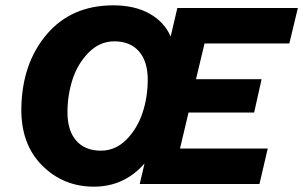

<svg xmlns="http://www.w3.org/2000/svg" viewBox="-20 -690 1137 720"><path d="M332 10Q217 10 137.5 -70Q58 -150 60 -285Q63 -453 155.5 -561.5Q248 -670 405 -670Q485 -670 540.5 -639Q596 -608 620 -553L645 -660H1097L1065 -527H747L715 -393H961L933 -268H687L655 -133H984L953 0H504L522 -77Q446 10 332 10ZM358 -125Q413 -125 454 -166.5Q495 -208 514.5 -267Q534 -326 534 -391Q534 -460 501 -497.5Q468 -535 409 -535Q354 -535 312.5 -493Q271 -451 252 -392Q233 -333 233 -269Q233 -200 266 -162.5Q299 -125 358 -125Z"/></svg>

Font: Elaine Sans
Style: Bold Italic
Weight: 700
Italic angle: -13°
Designer: Wei Huang
Foundry: Wei Huang
Version: Version 2.001;December 24, 2019;FontCreator 12.0.0.2547 64-b